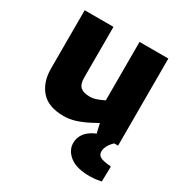

<svg xmlns="http://www.w3.org/2000/svg" viewBox="-168 -646 942 986"><g transform="rotate(30 303.0 -153.5)"><path d="M229 8.5Q138.1 8.5 94.9 -41Q51.7 -90.4 51.7 -170.4V-516.4H222.5V-214.7Q222.5 -177 240 -161Q257.6 -144.9 294.7 -144.9Q309.8 -144.9 323.1 -148.4Q336.4 -151.9 349.5 -157.5L377.1 -169.6V-516.4H547.9V0H421.4L400.5 -91.4L432.9 -66.9L371 -33.5Q334 -14 298.7 -2.7Q263.5 8.5 229 8.5ZM498.7 209Q420.8 209 381.1 177.8Q341.4 146.6 341.4 102.1Q341.4 73.1 357.9 48.9Q374.4 24.6 408.4 7.5L470.1 -20.9H541.7V-14.9Q516 5.7 502.2 26.7Q488.4 47.7 488.4 69.3Q488.4 88.3 505.5 98.1Q522.5 107.9 569.6 111.4L567.6 201.5Q560.1 202.5 542.1 205.8Q524.2 209 498.7 209Z"/></g></svg>

Font: REM Medium
Style: Regular
Weight: 500
Designer: Octavio Pardo
Foundry: Ashler Design
Version: Version 1.005;gftools[0.9.28]